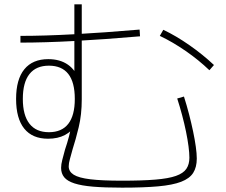

<svg xmlns="http://www.w3.org/2000/svg" viewBox="-20 -821 1040 883"><path d="M541 42Q462 42 408.5 37.5Q355 33 322.5 22.5Q290 12 275.5 -5.5Q261 -23 261 -49Q261 -65 266.5 -86Q272 -107 279 -133Q289 -162 297.5 -194.5Q306 -227 312 -264L327 -249Q311 -217 278.5 -200Q246 -183 201 -183Q129 -183 91.5 -229.5Q54 -276 54 -366Q54 -456 92 -502.5Q130 -549 202 -549Q256 -549 292.5 -523.5Q329 -498 344 -450L322 -436V-801H356V-364Q356 -294 342 -236Q328 -178 314 -135Q307 -109 301.5 -89.5Q296 -70 296 -56Q296 -32 319 -17.5Q342 -3 395.5 3.5Q449 10 541 10Q634 10 694.5 5Q755 0 789 -12Q823 -24 837 -44.5Q851 -65 851 -96Q851 -117 847 -148Q843 -179 835.5 -215.5Q828 -252 817.5 -291.5Q807 -331 795 -368L826 -377Q839 -336 849.5 -295.5Q860 -255 868 -217Q876 -179 880.5 -146.5Q885 -114 885 -92Q885 -52 868.5 -26Q852 0 813 15Q774 30 707.5 36Q641 42 541 42ZM205 -213Q264 -213 294 -251.5Q324 -290 324 -366Q324 -443 294 -481Q264 -519 205 -519Q146 -519 115.5 -480.5Q85 -442 85 -366Q85 -291 115.5 -252Q146 -213 205 -213ZM943 -498Q894 -545 834 -586.5Q774 -628 715 -656L731 -684Q790 -656 851.5 -613Q913 -570 964 -522ZM74 -656Q184 -656 321.5 -663.5Q459 -671 622 -685L624 -654Q462 -640 323.5 -632.5Q185 -625 74 -625Z"/></svg>

Font: M PLUS 2 ExtraLight
Style: Regular
Weight: 250
Designer: Coji Morishita
Foundry: UNDERFOREST DESIGN
Version: Version 1.001